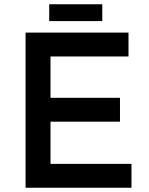

<svg xmlns="http://www.w3.org/2000/svg" viewBox="-20 -881 698 901"><path d="M583 -728V-616H217V-422H543V-310H217V-112H597V0H100V-728ZM460 -861V-782H211V-861Z"/></svg>

Font: Josefin Sans SemiBold
Style: Regular
Weight: 600
Designer: Santiago Orozco
Foundry: Typemade
Version: Version 2.000